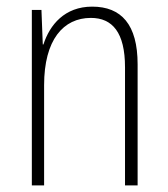

<svg xmlns="http://www.w3.org/2000/svg" viewBox="-20 -559 507 579"><path d="M258 -539C175 -539 130 -484 111 -425H109L105 -529H76V0H113V-302C113 -439 171 -505 254 -505C319 -505 357 -461 357 -356V0H395V-365C395 -485 346 -539 258 -539Z"/></svg>

Font: Noto Sans Sinhala UI Condensed ExtraLight
Style: Regular
Weight: 200
Width: 3
Designer: Jelle Bosma - Monotype Design Team
Foundry: Monotype Imaging Inc.
Version: Version 2.006